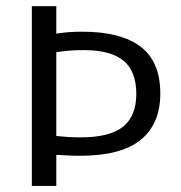

<svg xmlns="http://www.w3.org/2000/svg" viewBox="-20 -616 601 636"><path d="M85.5 0V-595.5H166.5V-504.5Q183.5 -507.5 205.2 -509.2Q227 -511 253 -511Q380 -511 445.5 -461.5Q511 -412 511 -306Q511 -205.5 446 -152.8Q381 -100 246 -100Q225 -100 205.2 -101Q185.5 -102 166.5 -103V0ZM247 -161Q344 -161 387.8 -196.5Q431.5 -232 431.5 -304.5Q431.5 -380.5 388.8 -415.2Q346 -450 258.5 -450Q232.5 -450 209.8 -448.2Q187 -446.5 166.5 -443V-165.5Q186 -163.5 205.2 -162.2Q224.5 -161 247 -161Z"/></svg>

Font: Encode Sans SC Condensed Thin
Style: Regular
Weight: 400
Version: Version 3.002